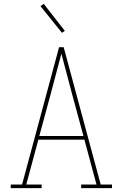

<svg xmlns="http://www.w3.org/2000/svg" viewBox="-20 -981 640 1001"><path d="M197 0H36V-19H95L288 -735H312L505 -19H564V0H403V-19H483L420 -253H180L117 -19H197ZM185 -272H415L356 -490Q342 -543 328 -595.5Q314 -648 300 -701Q286 -648 272 -595.5Q258 -543 244 -490ZM303 -810 191 -949 208 -961 318 -820Z"/></svg>

Font: Iosevka HT Thin Extended
Style: Regular
Weight: 100
Width: 7
Monospace: yes
Designer: Belleve Invis
Foundry: Belleve Invis
Version: Version 32.3.0; ttfautohint (v1.8.4)